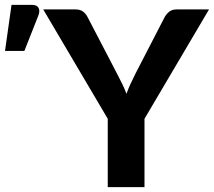

<svg xmlns="http://www.w3.org/2000/svg" viewBox="-186 -764 873 784"><path d="M404 -279V0H254V-279L-9.5 -725.5H122.5Q142 -725.5 153.8 -716.2Q165.5 -707 172.5 -692.5L291.5 -464Q303.5 -441 313.2 -421Q323 -401 330.5 -381Q337.5 -401 346.8 -421.2Q356 -441.5 367.5 -464L485.5 -692.5Q491.5 -704.5 503.5 -715Q515.5 -725.5 534.5 -725.5H667.5ZM-165.5 -556 -139 -744H-54.5Q-35.5 -744 -28.8 -732.2Q-22 -720.5 -29 -701.5L-86.5 -556Z"/></svg>

Font: Lato 2
Style: Regular
Weight: 800
Designer: Lukasz Dziedzic with Adam Twardoch and Botio Nikoltchev
Foundry: tyPoland Lukasz Dziedzic
Version: Version 2.015; 2015-08-06; http://www.latofonts.com/